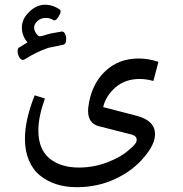

<svg xmlns="http://www.w3.org/2000/svg" viewBox="-20 -528 761 797"><path d="M83.5 48.3Q83.5 -31.2 124 -132.3L166.5 -119.1Q139.2 -43 139.2 13.2Q139.2 91.3 185.3 129.4Q231.4 167.5 307.6 167.5Q369.6 167.5 427.7 145Q485.8 122.6 519 90.8Q547.4 68.8 547.4 52.7Q547.4 36.6 527.3 30.8L389.2 -4.4Q345.7 -16.6 345.7 -67.4Q345.7 -78.1 346.7 -84Q358.4 -175.8 414.8 -230.5Q471.2 -285.2 555.2 -285.2Q594.7 -285.2 637.7 -271.5L616.7 -191.9Q586.9 -200.2 560.1 -200.2Q499.5 -200.2 459.5 -165.3Q419.4 -130.4 408.2 -83.5L549.3 -46.9Q623.5 -26.9 623.5 29.3Q623.5 71.8 577.6 125Q533.2 179.2 459.7 214.1Q386.2 249 298.3 249Q207 249 147 201.2Q117.2 177.7 100.3 138.4Q83.5 99.1 83.5 48.3ZM58.1 -330.1Q79.6 -342.8 86.2 -347.2Q92.8 -351.6 94.2 -352.1Q70.8 -378.9 70.8 -414.1Q70.8 -449.2 101.3 -478.8Q131.8 -508.3 166.5 -508.3Q201.2 -508.3 230 -486.8Q231.4 -485.8 231.4 -479Q231.4 -472.2 222.4 -457.8Q213.4 -443.4 205.1 -443.4Q202.6 -443.4 200.7 -445.3Q187.5 -453.6 169.2 -453.6Q150.9 -453.6 136.2 -441.4Q121.6 -429.2 121.6 -412.6Q121.6 -402.8 129.6 -390.1Q137.7 -377.4 145.8 -377.4Q153.8 -377.4 170.7 -383.5Q187.5 -389.6 235.8 -397H238.3Q245.1 -397 250 -387.5Q254.9 -377.9 254.9 -366.2Q254.9 -346.2 244.1 -342.8Q183.6 -330.1 179.7 -329.1Q133.8 -314 82.5 -281.7Q78.6 -279.3 74.7 -279.3Q65.9 -279.3 59.6 -291.3Q53.2 -303.2 53.2 -314.9Q53.2 -326.7 58.1 -330.1Z"/></svg>

Font: Shahab
Style: Regular
Weight: 400
Designer: Mohammad Saleh Souzanchi
Foundry: http://font-store.ir
Version: Version:0.0.2;RFB:1.2.5;Building:2016-11-27 11:18:45.721916